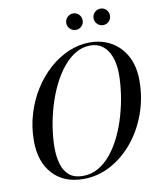

<svg xmlns="http://www.w3.org/2000/svg" viewBox="-100 -1020 916 1108"><g transform="rotate(-10 357.5 -466.0)"><path d="M300 10Q185 10 119.8 -61.5Q54.5 -133 54.5 -255Q54.5 -337 77 -412Q99.5 -487 139.2 -550.5Q179 -614 231.8 -661Q284.5 -708 345.2 -734Q406 -760 469.5 -760Q541 -760 596.5 -727.8Q652 -695.5 683.5 -636Q715 -576.5 715 -495Q715 -392.5 682 -301.2Q649 -210 591.2 -140Q533.5 -70 458.5 -30Q383.5 10 300 10ZM300 -8Q348.5 -8 390 -32Q431.5 -56 465.5 -98Q499.5 -140 525.5 -194.5Q551.5 -249 569.2 -310.2Q587 -371.5 596 -434Q605 -496.5 605 -554.5Q605 -585.5 598.5 -618.2Q592 -651 576.5 -679Q561 -707 534.8 -724.5Q508.5 -742 469.5 -742Q423.5 -742 383.2 -718Q343 -694 309 -652Q275 -610 248.2 -555.5Q221.5 -501 203 -439.8Q184.5 -378.5 174.8 -316Q165 -253.5 165 -195.5Q165 -144.5 177 -101.8Q189 -59 218.5 -33.5Q248 -8 300 -8ZM565 -845Q545 -845 530.8 -859Q516.5 -873 516.5 -893Q516.5 -913 530.8 -927.2Q545 -941.5 565 -941.5Q585 -941.5 598.8 -927.2Q612.5 -913 612.5 -893Q612.5 -873 598.8 -859Q585 -845 565 -845ZM405 -845Q385 -845 370.8 -859Q356.5 -873 356.5 -893Q356.5 -913 370.8 -927.2Q385 -941.5 405 -941.5Q425 -941.5 438.8 -927.2Q452.5 -913 452.5 -893Q452.5 -873 438.8 -859Q425 -845 405 -845Z"/></g></svg>

Font: Bodoni Moda 11pt
Style: Italic
Weight: 400
Italic angle: -13°
Version: Version 2.004